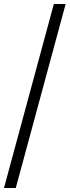

<svg xmlns="http://www.w3.org/2000/svg" viewBox="-20 -828 351 968"><path d="M0 120 251.5 -808H311L59.5 120Z"/></svg>

Font: Encode Sans Semi Expanded Light
Style: Regular
Weight: 300
Width: 6
Designer: Multiple Designers
Foundry: Impallari Type
Version: Version 3.000; ttfautohint (v1.8.3) -l 8 -r 50 -G 200 -x 14 